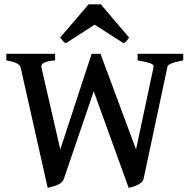

<svg xmlns="http://www.w3.org/2000/svg" viewBox="-20 -868 890 902"><path d="M654.8 -28.8Q648.4 0.5 584.5 14.6L420.4 -439L280.3 -28.8Q274.4 -10.7 253.9 -1.2Q233.4 8.3 204.1 14.6L77.1 -550.3Q74.7 -562.5 59.3 -570.3Q43.9 -578.1 9.8 -584.5V-615.2H238.8V-584.5Q201.2 -580.6 187.7 -573.7Q174.3 -566.9 174.3 -556.2Q174.3 -552.2 174.8 -550.3L263.2 -166L410.6 -615.2H452.1L619.1 -166L701.7 -554.2Q703.6 -564.5 684.3 -571.3Q665 -578.1 626.5 -584.5V-615.2H840.8V-584.5Q799.8 -576.2 783.9 -569.3Q768.1 -562.5 766.6 -554.2ZM424.8 -752 289.6 -665Q282.2 -668.5 277.1 -673.8Q272 -679.2 262.7 -691.9L396.5 -847.7H453.6L586.4 -691.9Q579.6 -680.7 574 -674.6Q568.4 -668.5 560.5 -665Z"/></svg>

Font: David Libre Medium
Style: Regular
Weight: 500
Version: Version 1.000